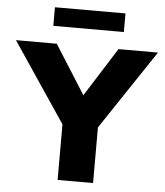

<svg xmlns="http://www.w3.org/2000/svg" viewBox="-102 -945 859 998"><g transform="rotate(5 327.5 -446.5)"><path d="M236 0V-337L273 -235L-43 -705H170L349 -422H313L492 -705H698L384 -235L421 -337V0ZM144 -796V-893H512V-796Z"/></g></svg>

Font: Mulish ExtraLight Black
Style: Regular
Weight: 900
Version: Version 3.603